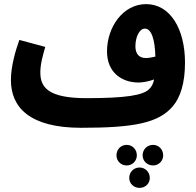

<svg xmlns="http://www.w3.org/2000/svg" viewBox="-20 -600 954 933"><path d="M374 21C634 21 752 -3 820 -84C856 -126 879 -195 879 -296C879 -458 808 -580 690 -580C578 -580 500 -469 500 -350C500 -245 575 -199 653 -199C673 -199 702 -204 729 -214C724 -191 716 -178 706 -168C677 -137 592 -123 400 -123C212 -123 176 -177 176 -248C176 -290 189 -334 200 -372L74 -406C56 -356 33 -278 33 -211C33 -80 122 21 374 21ZM638 -375C638 -419 657 -461 684 -461C716 -461 733 -408 735 -325C719 -321 702 -318 689 -318C657 -318 638 -337 638 -375ZM596 204C623 204 645 182 645 155C645 126 623 104 596 104C567 104 546 126 546 155C546 182 567 204 596 204ZM724 204C751 204 773 182 773 155C773 126 751 104 724 104C695 104 673 126 673 155C673 182 695 204 724 204ZM658 313C686 313 708 292 708 265C708 236 686 214 658 214C630 214 608 236 608 265C608 292 630 313 658 313Z"/></svg>

Font: Noto Sans Arabic UI XCn XBd
Style: Regular
Weight: 800
Width: 2
Designer: Monotype Design Team, Nadine Chahine and Nizar Qandah
Foundry: Monotype Imaging Inc.
Version: Version 2.010